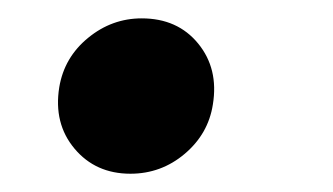

<svg xmlns="http://www.w3.org/2000/svg" viewBox="-20 -178 359 207"><path d="M120.6 9.3Q83 9.3 60.3 -17.8Q37.6 -44.9 43.9 -84Q49.3 -116.2 75 -137.2Q100.6 -158.2 132.8 -158.2Q171.4 -158.2 193.6 -131.1Q215.8 -104 209.5 -65.4Q204.6 -33.7 179.2 -12.2Q153.8 9.3 120.6 9.3Z"/></svg>

Font: Inter 17pt
Style: Bold Italic
Weight: 700
Italic angle: -9.3988°
Version: Version 4.001;git-66647c0bb